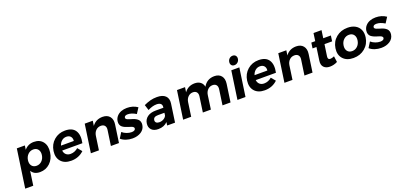

<svg xmlns="http://www.w3.org/2000/svg" viewBox="28 -2017 7215 3450"><g transform="rotate(-20 3635.0 -291.5)"><path d="M102.1 193.8 208 -538.1H361.8L350.1 -459Q421.4 -543 532.2 -543Q645.5 -543 704.3 -466.8Q763.2 -390.6 745.1 -266.1Q728 -143.6 648.7 -68.8Q569.3 5.9 456.1 5.9Q342.8 5.9 294.9 -78.1L255.9 193.8ZM323.2 -271Q313.5 -204.6 345 -163.3Q376.5 -122.1 436 -122.1Q495.1 -122.1 537.6 -163.3Q580.1 -204.6 589.8 -271Q599.1 -335.9 568.1 -377.4Q537.1 -418.9 478 -418.9Q418.9 -418.9 376 -377.7Q333 -336.4 323.2 -271Z M811.5 -267.1Q829.6 -391.1 917.2 -467Q1004.9 -543 1128.4 -543Q1267.6 -543 1322.8 -457.5Q1377.9 -372.1 1346.7 -222.2H960.4Q966.3 -171.4 999 -142.6Q1031.7 -113.8 1083.5 -113.8Q1164.1 -113.8 1228.5 -170.9L1297.4 -88.9Q1198.2 5.9 1053.7 5.9Q925.8 5.9 860.1 -69.1Q794.4 -144 811.5 -267.1ZM970.7 -313H1215.8Q1221.7 -366.2 1194.1 -398.2Q1166.5 -430.2 1113.8 -430.2Q1063.5 -430.2 1025.4 -398.4Q987.3 -366.7 970.7 -313Z M1428.2 0 1506.3 -538.1H1660.2L1646.5 -443.8Q1716.8 -542.5 1846.2 -543.9Q1936.5 -543.9 1982.2 -488Q2027.8 -432.1 2014.2 -337.9L1965.3 0H1811L1853.5 -293Q1860.8 -343.8 1836.7 -373.3Q1812.5 -402.8 1763.2 -402.8Q1706.1 -402.3 1667.5 -364Q1628.9 -325.7 1620.1 -265.1L1582 0Z M2006.3 -68.8 2071.3 -172.9Q2107.9 -141.1 2155.3 -123.5Q2202.6 -106 2248 -106Q2278.8 -106 2299.1 -116.5Q2319.3 -127 2322.3 -147.9Q2324.7 -165 2311 -177.5Q2297.4 -189.9 2273.9 -198Q2250.5 -206.1 2221.9 -214.4Q2193.4 -222.7 2165.5 -234.9Q2137.7 -247.1 2115.5 -263.7Q2093.3 -280.3 2082 -309.3Q2070.8 -338.4 2076.2 -377Q2084 -430.7 2118.7 -469.2Q2153.3 -507.8 2203.4 -526.4Q2253.4 -544.9 2313 -544.9Q2427.2 -544.9 2514.2 -484.9L2446.3 -379.9Q2360.8 -432.1 2289.1 -432.1Q2227.1 -432.1 2221.2 -392.1Q2219.2 -377.9 2229.7 -366.7Q2240.2 -355.5 2259 -348.6Q2277.8 -341.8 2302.2 -333.7Q2326.7 -325.7 2352.1 -318.1Q2377.4 -310.5 2401.1 -297.1Q2424.8 -283.7 2442.1 -266.8Q2459.5 -250 2467.8 -223.1Q2476.1 -196.3 2471.2 -162.1Q2459.5 -82.5 2391.4 -38.3Q2323.2 5.9 2228 5.9Q2162.1 5.9 2104.2 -13.4Q2046.4 -32.7 2006.3 -68.8Z M2555.7 -161.1Q2566.9 -237.3 2626.7 -280Q2686.5 -322.8 2784.7 -323.2H2932.6L2933.6 -333Q2939.5 -376.5 2914.8 -399.7Q2890.1 -422.9 2835 -422.9Q2759.3 -422.9 2668 -376L2634.8 -481.9Q2703.1 -513.7 2761.2 -528.8Q2819.3 -543.9 2886.7 -543.9Q2994.6 -543.9 3047.4 -493.2Q3100.1 -442.4 3087.9 -351.1L3037.6 0H2886.7L2895.5 -63Q2830.1 6.8 2716.8 6.8Q2631.8 6.8 2588.4 -39.8Q2544.9 -86.4 2555.7 -161.1ZM2701.7 -170.9Q2697.3 -140.1 2717.3 -121.6Q2737.3 -103 2775.9 -103Q2823.7 -103 2862.1 -126.2Q2900.4 -149.4 2912.6 -184.1L2918.9 -231.9H2797.9Q2752.9 -231.9 2729.5 -217.3Q2706.1 -202.6 2701.7 -170.9Z M3192.4 0 3270.5 -538.1H3424.3L3410.6 -444.8Q3481.4 -542.5 3606.4 -543.9Q3674.3 -543.9 3717.3 -511.5Q3760.3 -479 3771.5 -419.9Q3840.8 -542.5 3982.4 -543.9Q4071.8 -543.9 4116.5 -488.3Q4161.1 -432.6 4147.5 -337.9L4098.6 0H3945.3L3987.3 -293Q3994.6 -344.2 3971.2 -373.5Q3947.8 -402.8 3899.4 -402.8Q3844.7 -402.3 3806.9 -364Q3769 -325.7 3760.3 -266.1L3722.7 0H3569.3L3611.3 -293Q3618.7 -344.2 3595.2 -373.5Q3571.8 -402.8 3524.4 -402.8Q3468.8 -402.3 3430.9 -364Q3393.1 -325.7 3384.3 -266.1L3346.2 0Z M4231 0 4309.1 -538.1H4462.9L4384.8 0ZM4491.2 -690.9Q4486.3 -653.8 4459 -629.4Q4431.6 -605 4395 -605Q4358.9 -605 4339.4 -629.2Q4319.8 -653.3 4325.2 -690.9Q4330.6 -728.5 4356.9 -752.7Q4383.3 -776.9 4419.9 -776.9Q4456.5 -776.9 4476.6 -752.7Q4496.6 -728.5 4491.2 -690.9Z M4512.7 -267.1Q4530.8 -391.1 4618.4 -467Q4706.1 -543 4829.6 -543Q4968.8 -543 5023.9 -457.5Q5079.1 -372.1 5047.9 -222.2H4661.6Q4667.5 -171.4 4700.2 -142.6Q4732.9 -113.8 4784.7 -113.8Q4865.2 -113.8 4929.7 -170.9L4998.5 -88.9Q4899.4 5.9 4754.9 5.9Q4627 5.9 4561.3 -69.1Q4495.6 -144 4512.7 -267.1ZM4671.9 -313H4917Q4922.9 -366.2 4895.3 -398.2Q4867.7 -430.2 4814.9 -430.2Q4764.6 -430.2 4726.6 -398.4Q4688.5 -366.7 4671.9 -313Z M5129.4 0 5207.5 -538.1H5361.3L5347.7 -443.8Q5418 -542.5 5547.4 -543.9Q5637.7 -543.9 5683.3 -488Q5729 -432.1 5715.3 -337.9L5666.5 0H5512.2L5554.7 -293Q5562 -343.8 5537.8 -373.3Q5513.7 -402.8 5464.4 -402.8Q5407.2 -402.3 5368.7 -364Q5330.1 -325.7 5321.3 -265.1L5283.2 0Z M5815.4 -408.2 5830.6 -514.2H5905.3L5926.3 -662.1H6079.6L6058.6 -514.2H6204.6L6189.5 -407.2H6043.5L6011.2 -185.1Q6006.8 -151.9 6017.8 -137Q6028.8 -122.1 6054.2 -123Q6084 -123 6129.4 -143.1L6144.5 -29.8Q6076.2 6.8 5999.5 6.8Q5924.3 6.8 5883.5 -36.1Q5842.8 -79.1 5854.5 -159.2L5890.1 -408.2Z M6203.1 -269Q6221.2 -392.6 6311.3 -467.8Q6401.4 -543 6531.2 -543Q6616.2 -543 6677 -509Q6737.8 -475.1 6764.9 -412.8Q6792 -350.6 6780.3 -269Q6762.2 -146 6671.6 -70.1Q6581.1 5.9 6452.1 5.9Q6322.8 5.9 6253.9 -70.1Q6185.1 -146 6203.1 -269ZM6470.2 -119.1Q6529.3 -119.1 6572.3 -160.2Q6615.2 -201.2 6625 -267.1Q6634.8 -333 6603.8 -374Q6572.8 -415 6513.2 -415Q6453.1 -415 6410.2 -374Q6367.2 -333 6357.4 -267.1Q6347.7 -201.2 6378.9 -160.2Q6410.2 -119.1 6470.2 -119.1Z M6762.2 -68.8 6827.1 -172.9Q6863.8 -141.1 6911.1 -123.5Q6958.5 -106 7003.9 -106Q7034.7 -106 7054.9 -116.5Q7075.2 -127 7078.1 -147.9Q7080.6 -165 7066.9 -177.5Q7053.2 -189.9 7029.8 -198Q7006.3 -206.1 6977.8 -214.4Q6949.2 -222.7 6921.4 -234.9Q6893.6 -247.1 6871.3 -263.7Q6849.1 -280.3 6837.9 -309.3Q6826.7 -338.4 6832 -377Q6839.8 -430.7 6874.5 -469.2Q6909.2 -507.8 6959.2 -526.4Q7009.3 -544.9 7068.8 -544.9Q7183.1 -544.9 7270 -484.9L7202.1 -379.9Q7116.7 -432.1 7044.9 -432.1Q6982.9 -432.1 6977.1 -392.1Q6975.1 -377.9 6985.6 -366.7Q6996.1 -355.5 7014.9 -348.6Q7033.7 -341.8 7058.1 -333.7Q7082.5 -325.7 7107.9 -318.1Q7133.3 -310.5 7157 -297.1Q7180.7 -283.7 7198 -266.8Q7215.3 -250 7223.6 -223.1Q7231.9 -196.3 7227.1 -162.1Q7215.3 -82.5 7147.2 -38.3Q7079.1 5.9 6983.9 5.9Q6918 5.9 6860.1 -13.4Q6802.2 -32.7 6762.2 -68.8Z"/></g></svg>

Font: Trueno SemiBold
Style: Italic
Weight: 600
Designer: Julieta Ulanovsky
Foundry: Julieta Ulanovsky
Version: Version 3.001b | FøM Fix